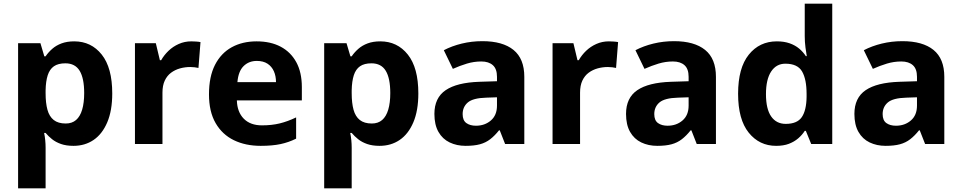

<svg xmlns="http://www.w3.org/2000/svg" viewBox="-20 -780 5210 1040"><path d="M382 -556Q474 -556 531 -484.5Q588 -413 588 -274Q588 -181 561 -117.5Q534 -54 487 -22Q440 10 378 10Q339 10 310.5 0Q282 -10 262 -26Q242 -42 227 -60H219Q223 -41 225 -20.5Q227 0 227 20V240H78V-546H199L220 -475H227Q242 -497 263 -515.5Q284 -534 313.5 -545Q343 -556 382 -556ZM334 -437Q295 -437 272 -421Q249 -405 238.5 -372.5Q228 -340 227 -291V-275Q227 -222 237 -185.5Q247 -149 271 -130Q295 -111 336 -111Q370 -111 392 -130Q414 -149 425 -186Q436 -223 436 -276Q436 -356 411.5 -396.5Q387 -437 334 -437Z M1016 -556Q1027 -556 1042 -555Q1057 -554 1066 -552L1055 -412Q1048 -414 1034.5 -415.5Q1021 -417 1011 -417Q982 -417 955 -409.5Q928 -402 906.5 -386Q885 -370 872.5 -343.5Q860 -317 860 -278V0H711V-546H824L846 -454H853Q869 -482 893 -505Q917 -528 948.5 -542Q980 -556 1016 -556Z M1370 -556Q1446 -556 1500.5 -527Q1555 -498 1585 -443Q1615 -388 1615 -308V-236H1263Q1265 -173 1300.5 -137Q1336 -101 1399 -101Q1452 -101 1495 -111.5Q1538 -122 1584 -144V-29Q1544 -9 1499.5 0.5Q1455 10 1392 10Q1310 10 1247 -20.5Q1184 -51 1148 -113Q1112 -175 1112 -269Q1112 -365 1144.5 -428.5Q1177 -492 1235 -524Q1293 -556 1370 -556ZM1371 -450Q1328 -450 1299.5 -422Q1271 -394 1266 -335H1475Q1475 -368 1463.5 -394Q1452 -420 1429 -435Q1406 -450 1371 -450Z M2040 -556Q2132 -556 2189 -484.5Q2246 -413 2246 -274Q2246 -181 2219 -117.5Q2192 -54 2145 -22Q2098 10 2036 10Q1997 10 1968.5 0Q1940 -10 1920 -26Q1900 -42 1885 -60H1877Q1881 -41 1883 -20.5Q1885 0 1885 20V240H1736V-546H1857L1878 -475H1885Q1900 -497 1921 -515.5Q1942 -534 1971.5 -545Q2001 -556 2040 -556ZM1992 -437Q1953 -437 1930 -421Q1907 -405 1896.5 -372.5Q1886 -340 1885 -291V-275Q1885 -222 1895 -185.5Q1905 -149 1929 -130Q1953 -111 1994 -111Q2028 -111 2050 -130Q2072 -149 2083 -186Q2094 -223 2094 -276Q2094 -356 2069.5 -396.5Q2045 -437 1992 -437Z M2593 -557Q2703 -557 2761.5 -509.5Q2820 -462 2820 -364V0H2716L2687 -74H2683Q2660 -45 2635.5 -26Q2611 -7 2579.5 1.5Q2548 10 2502 10Q2454 10 2415.5 -8.5Q2377 -27 2355 -65.5Q2333 -104 2333 -163Q2333 -250 2394 -291.5Q2455 -333 2577 -337L2672 -340V-364Q2672 -407 2649.5 -427Q2627 -447 2587 -447Q2547 -447 2509 -435.5Q2471 -424 2433 -407L2384 -508Q2428 -531 2481.5 -544Q2535 -557 2593 -557ZM2614 -251Q2542 -249 2514 -225Q2486 -201 2486 -162Q2486 -128 2506 -113.5Q2526 -99 2558 -99Q2606 -99 2639 -127.5Q2672 -156 2672 -208V-253Z M3278 -556Q3289 -556 3304 -555Q3319 -554 3328 -552L3317 -412Q3310 -414 3296.5 -415.5Q3283 -417 3273 -417Q3244 -417 3217 -409.5Q3190 -402 3168.5 -386Q3147 -370 3134.5 -343.5Q3122 -317 3122 -278V0H2973V-546H3086L3108 -454H3115Q3131 -482 3155 -505Q3179 -528 3210.5 -542Q3242 -556 3278 -556Z M3631 -557Q3741 -557 3799.5 -509.5Q3858 -462 3858 -364V0H3754L3725 -74H3721Q3698 -45 3673.5 -26Q3649 -7 3617.5 1.5Q3586 10 3540 10Q3492 10 3453.5 -8.5Q3415 -27 3393 -65.5Q3371 -104 3371 -163Q3371 -250 3432 -291.5Q3493 -333 3615 -337L3710 -340V-364Q3710 -407 3687.5 -427Q3665 -447 3625 -447Q3585 -447 3547 -435.5Q3509 -424 3471 -407L3422 -508Q3466 -531 3519.5 -544Q3573 -557 3631 -557ZM3652 -251Q3580 -249 3552 -225Q3524 -201 3524 -162Q3524 -128 3544 -113.5Q3564 -99 3596 -99Q3644 -99 3677 -127.5Q3710 -156 3710 -208V-253Z M4184 10Q4093 10 4035.5 -61.5Q3978 -133 3978 -272Q3978 -412 4036 -484Q4094 -556 4188 -556Q4227 -556 4257 -545.5Q4287 -535 4308.5 -517Q4330 -499 4345 -476H4350Q4347 -492 4343 -522.5Q4339 -553 4339 -585V-760H4488V0H4374L4345 -71H4339Q4325 -49 4303.5 -30.5Q4282 -12 4253 -1Q4224 10 4184 10ZM4236 -109Q4298 -109 4323 -145.5Q4348 -182 4349 -255V-271Q4349 -351 4324.5 -393Q4300 -435 4234 -435Q4185 -435 4157 -392.5Q4129 -350 4129 -270Q4129 -190 4157 -149.5Q4185 -109 4236 -109Z M4868 -557Q4978 -557 5036.5 -509.5Q5095 -462 5095 -364V0H4991L4962 -74H4958Q4935 -45 4910.5 -26Q4886 -7 4854.5 1.5Q4823 10 4777 10Q4729 10 4690.5 -8.5Q4652 -27 4630 -65.5Q4608 -104 4608 -163Q4608 -250 4669 -291.5Q4730 -333 4852 -337L4947 -340V-364Q4947 -407 4924.5 -427Q4902 -447 4862 -447Q4822 -447 4784 -435.5Q4746 -424 4708 -407L4659 -508Q4703 -531 4756.5 -544Q4810 -557 4868 -557ZM4889 -251Q4817 -249 4789 -225Q4761 -201 4761 -162Q4761 -128 4781 -113.5Q4801 -99 4833 -99Q4881 -99 4914 -127.5Q4947 -156 4947 -208V-253Z"/></svg>

Font: Noto Sans Telugu
Style: Regular
Weight: 400
Designer: Jelle Bosma - Monotype Design Team
Foundry: Monotype Imaging Inc.
Version: Version 2.003